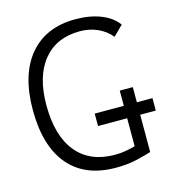

<svg xmlns="http://www.w3.org/2000/svg" viewBox="-107 -791 800 889"><g transform="rotate(-15 293.0 -346.5)"><path d="M339.4 9.8Q192.9 9.8 114.7 -82.3Q36.6 -174.3 36.6 -347.7Q36.6 -517.1 115 -610.1Q193.4 -703.1 335.4 -703.1Q403.8 -703.1 456.5 -682.4Q509.3 -661.6 536.6 -623.5L490.2 -577.6Q463.9 -609.4 425 -626.7Q386.2 -644 341.3 -644Q228 -644 165.5 -567.6Q103 -491.2 103 -352.5Q103 -206.1 167.2 -127.7Q231.4 -49.3 351.1 -49.3Q380.4 -49.3 404.8 -54Q429.2 -58.6 448.7 -64V-198.2H309.1V-257.8H448.7V-330.6H511.2V-257.8H585.9V-198.2H511.2V-19.5Q491.7 -13.2 445.6 -1.7Q399.4 9.8 339.4 9.8Z"/></g></svg>

Font: CaskaydiaCove NFP Light
Style: Regular
Weight: 300
Designer: Aaron Bell
Foundry: Saja Typeworks
Version: Version 2111.001; VTT 6.35;Nerd Fonts 3.1.1